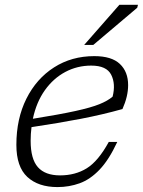

<svg xmlns="http://www.w3.org/2000/svg" viewBox="-20 -750 580 780"><path d="M456.5 -173.5Q422.5 -100.5 384.5 -60.8Q346.5 -21 303.8 -5.5Q261 10 213.5 10Q135.5 10 91 -31.2Q46.5 -72.5 46.5 -161.5Q46.5 -267.5 87.2 -349Q128 -430.5 199.5 -476.2Q271 -522 363 -522Q433.5 -522 467 -490.2Q500.5 -458.5 500.5 -404Q500.5 -358.5 477.5 -307Q397.5 -284.5 307.8 -267.2Q218 -250 108 -233.5Q104.5 -206.5 104.5 -178Q104.5 -104 134 -70.8Q163.5 -37.5 224 -37.5Q285.5 -37.5 332.2 -66.2Q379 -95 422 -173.5ZM350.5 -483.5Q294 -483.5 245.5 -457.8Q197 -432 162.5 -383.8Q128 -335.5 113.5 -267.5Q222.5 -285 286.2 -299Q350 -313 384 -326.8Q418 -340.5 437.5 -357.5Q450.5 -409 431.8 -446.2Q413 -483.5 350.5 -483.5ZM322 -567.5 465 -730.5H540.5L537.5 -718.5L359 -567.5Z"/></svg>

Font: Newsreader 6pt Light
Style: Italic
Weight: 300
Italic angle: -17°
Designer: Hugues Gentile
Foundry: Production Type
Version: Version 1.003; ttfautohint (v1.8.3)